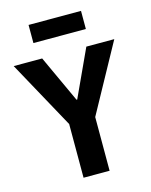

<svg xmlns="http://www.w3.org/2000/svg" viewBox="-141 -991 847 1075"><g transform="rotate(-15 282.5 -453.0)"><path d="M207 0V-367L234 -262L-9 -705H156L282 -432H286L412 -705H574L331 -262L358 -367V0ZM131 -801V-906H435V-801Z"/></g></svg>

Font: Nunito Sans 7pt Condensed ExtraBold
Style: Regular
Weight: 800
Width: 3
Designer: Vernon Adams
Foundry: Vernon Adams
Version: Version 3.101;gftools[0.9.27]